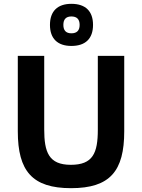

<svg xmlns="http://www.w3.org/2000/svg" viewBox="-20 -968 742 1003"><path d="M350 -107C234.4 -107 211 -173.7 211 -292V-676H73V-282C73 -74.8 148.2 15 351 15C555.1 15 629 -74.6 629 -282V-676H491V-290C491 -167.9 464.8 -107 350 -107ZM353 -948C280.4 -948 241 -909.2 241 -838C241 -767.1 280 -728 353 -728C425.7 -728 466 -765.5 466 -838C466 -909.4 426.8 -948 353 -948ZM396 -838C396 -808.7 381.7 -794 353 -794C325 -794 311 -808.7 311 -838C311 -867.3 325 -882 353 -882C381.7 -882 396 -867.3 396 -838Z"/></svg>

Font: Fog Sans
Style: Bold
Weight: 700
Foundry: Intel Corporation
Version: Version 1.00